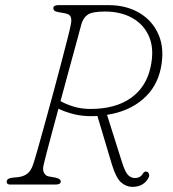

<svg xmlns="http://www.w3.org/2000/svg" viewBox="-20 -720 673 749"><path d="M559 -26Q551 -10 535.2 -0.5Q519.5 9 495.5 9Q473 9 452.8 -8.2Q432.5 -25.5 416.5 -78.5L360 -267.5Q351.5 -267 343 -267Q304 -266 269.8 -274.2Q235.5 -282.5 208 -296Q194 -244.5 181.8 -198.8Q169.5 -153 161 -120.5Q152.5 -88 150 -76Q145.5 -56.5 151.8 -45.5Q158 -34.5 169 -32L197 -27Q217 -22.5 217 -12Q217 0 196 0H20Q6 0 6 -11Q6 -24.5 30 -27L51 -29Q72 -31.5 86.5 -42.5Q101 -53.5 109 -78Q114 -92 125.8 -133.2Q137.5 -174.5 153.2 -231.5Q169 -288.5 186 -351Q203 -413.5 218 -471Q233 -528.5 243.8 -570.8Q254.5 -613 257 -628Q260 -646 255.2 -655.5Q250.5 -665 234 -668L206 -673Q195 -675.5 191.5 -679.2Q188 -683 188 -688Q188 -700 208 -700H403Q472.5 -700 524 -669.5Q575.5 -639 599 -583.8Q622.5 -528.5 607.5 -454.5Q592.5 -380 537 -332.5Q481.5 -285 397.5 -272L456.5 -85.5Q469 -46.5 480.8 -36Q492.5 -25.5 506 -25.5Q527 -25.5 536.5 -41.5Q544 -55 555.5 -49Q560 -47 561.5 -40Q563 -33 559 -26ZM297 -624Q293 -607.5 280.2 -561.2Q267.5 -515 250.5 -452.5Q233.5 -390 216 -325.5Q236 -314 266.2 -304.5Q296.5 -295 333 -295Q429.5 -295 489.8 -337.2Q550 -379.5 567 -456.5Q582.5 -525.5 562.8 -574.2Q543 -623 497.5 -649Q452 -675 390 -675Q340.5 -675 322.5 -663Q304.5 -651 297 -624Z"/></svg>

Font: Fraunces 9pt SuperSoft Thin
Style: Italic
Weight: 100
Italic angle: -16°
Version: Version 1.000;[0bf87f6ff]